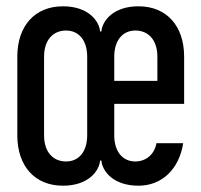

<svg xmlns="http://www.w3.org/2000/svg" viewBox="-20 -580 640 610"><path d="M180 10C260 10 295 -36 298 -70H302C305 -36 340 10 420 10C494 10 549 -42 562 -125H477C471 -90 444 -67 410 -67C369 -67 343 -99 343 -150V-250H565V-400C565 -498 509 -560 420 -560C340 -560 305 -514 302 -480H298C295 -514 260 -560 180 -560C91 -560 35 -498 35 -400V-150C35 -52 91 10 180 10ZM190 -67C147 -67 120 -99 120 -150V-400C120 -451 147 -483 190 -483C231 -483 257 -451 257 -400V-150C257 -99 231 -67 190 -67ZM343 -400C343 -451 369 -483 410 -483C453 -483 480 -451 480 -400V-323H343Z"/></svg>

Font: Tekne LDO
Style: Regular
Weight: 400
Monospace: yes
Designer: Alessio Laiso, Mario Rullo, Paolo Rosset
Foundry: Alessio Laiso
Version: Version 1.000;hotconv 1.0.109;makeotfexe 2.5.65596